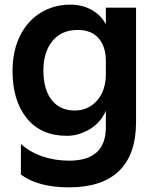

<svg xmlns="http://www.w3.org/2000/svg" viewBox="-20 -584 680 827"><path d="M70 168V36Q110 72 163.5 90Q217 108 278 108Q436 108 436 -36V-107Q414 -56 366.5 -27.5Q319 1 268 1Q157 1 95.5 -74.5Q34 -150 34 -278Q34 -364 66 -429Q98 -494 155 -529Q212 -564 283 -564Q335 -564 375.5 -541Q416 -518 436 -479V-551H566V-58Q566 81 493 152Q420 223 277 223Q145 223 70 168ZM302 -108Q360 -108 398 -151Q436 -194 436 -266V-321Q436 -383 405 -419Q374 -455 315 -455Q245 -455 206 -407.5Q167 -360 167 -281Q167 -199 202.5 -153.5Q238 -108 302 -108Z"/></svg>

Font: Application Semibold
Style: Regular
Weight: 600
Designer: Wei Huang
Foundry: Wei Huang
Version: Version 0.012